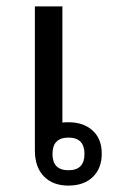

<svg xmlns="http://www.w3.org/2000/svg" viewBox="-20 -573 383 600"><path d="M175 -553V-190Q184 -191 194 -191Q241 -191 269.5 -165Q298 -139 298 -93Q298 -47 270 -20Q242 7 194 7Q145 7 117 -22Q89 -51 89 -103V-553ZM194 -143Q144 -143 144 -92Q144 -41 194 -41Q244 -41 244 -92Q244 -143 194 -143Z"/></svg>

Font: Noto Sans Thai Looped
Style: Regular
Weight: 400
Designer: Sasikarn Vongin, Ben Mitchell
Foundry: The Fontpad Ltd
Version: Version 1.001; ttfautohint (v1.8.4.7-5d5b)